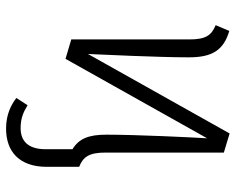

<svg xmlns="http://www.w3.org/2000/svg" viewBox="-92 -480 777 633"><g transform="rotate(90 296.5 -163.5)"><path d="M483 -123V-513L420 -532L158 -65C160 -110 169 -297 169 -398C169 -474 146 -512 82 -531L63 -486C97 -472 110 -453 110 -399V-10L174 9L436 -458C433 -413 424 -226 424 -125C424 -68 437 -35 472 -14V74C472 136 442 157 402 157C369 157 348 147 327 134L303 171C325 188 357 205 404 205C480 205 530 161 530 71V-36C497 -49 483 -69 483 -123Z"/></g></svg>

Font: FiraGO Light
Style: Regular
Weight: 300
Designer: bBox Type
Foundry: bBox Type GmbH
Version: Version 1.001;PS 001.001;hotconv 1.0.88;makeotf.lib2.5.64775